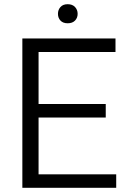

<svg xmlns="http://www.w3.org/2000/svg" viewBox="-20 -894 609 914"><path d="M533.2 -64V0H86.4V-710.9H529.8V-646.5H163.6V-398.9H483.4V-334.5H163.6V-64ZM255.9 -828.1Q255.9 -847.2 267.8 -860.6Q279.8 -874 302.2 -874Q324.7 -874 337.2 -860.6Q349.6 -847.2 349.6 -828.1Q349.6 -809.1 337.2 -796.1Q324.7 -783.2 302.2 -783.2Q279.8 -783.2 267.8 -796.1Q255.9 -809.1 255.9 -828.1Z"/></svg>

Font: Vazirmatn UI Light
Style: Regular
Weight: 300
Designer: Saber Rastikerdar
Foundry: Saber Rastikerdar
Version: Version 33.003